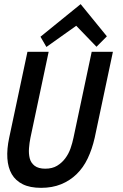

<svg xmlns="http://www.w3.org/2000/svg" viewBox="-20 -884 586 915"><path d="M431.2 -227.1Q418.9 -172.9 397.9 -128.9Q377 -85 345 -54Q313 -22.9 271 -5.9Q229 11.2 175.8 11.2Q123 11.2 88.6 -5.9Q54.2 -22.9 36.1 -54Q18.1 -85 15.1 -129.4Q12.2 -173.8 23.9 -228L110.8 -637.2H211.9L125 -227.1Q120.1 -203.1 118.2 -177.5Q116.2 -151.9 121.6 -129.9Q127 -107.9 145 -94Q163.1 -80.1 195.8 -80.1Q229 -80.1 252 -94Q274.9 -107.9 291 -129.4Q307.1 -150.9 316.2 -177Q325.2 -203.1 330.1 -227.1L417 -637.2H518.1ZM489.3 -710.9 439.9 -661.1 343.3 -761.2 201.2 -660.2 172.9 -709 364.3 -864.3Z"/></svg>

Font: Anonymous Pro
Style: Bold Italic
Weight: 700
Italic angle: -12°
Monospace: yes
Designer: Mark Simonson
Version: Version 1.003